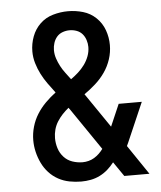

<svg xmlns="http://www.w3.org/2000/svg" viewBox="-53 -789 707 844"><g transform="rotate(-5 300.0 -367.5)"><path d="M272 8Q246 8 220 3Q194 -2 171 -14.5Q148 -27 130 -46.5Q112 -66 100.5 -90Q89 -114 83 -139.5Q77 -165 77 -191Q77 -221 85.5 -250.5Q94 -280 110 -305.5Q126 -331 147.5 -352.5Q169 -374 193 -392Q177 -413 161.5 -434.5Q146 -456 134 -479.5Q122 -503 114.5 -528.5Q107 -554 107 -580Q107 -614 119 -646Q131 -678 155 -701Q179 -724 212 -733.5Q245 -743 278 -743Q312 -743 344.5 -733.5Q377 -724 401.5 -700.5Q426 -677 437.5 -645Q449 -613 449 -579Q449 -547 439 -516.5Q429 -486 411 -460Q393 -434 369 -412.5Q345 -391 319 -373Q321 -370 323.5 -366.5Q326 -363 328 -360L423 -221L465 -318H567L498 -159Q495 -151 491.5 -144Q488 -137 485 -130L573 0H462L418 -64Q405 -47 389 -33Q373 -19 354 -9.5Q335 0 314 4Q293 8 272 8ZM266 -444Q283 -456 298.5 -470Q314 -484 326.5 -501Q339 -518 346.5 -538Q354 -558 354 -579Q354 -594 349 -609.5Q344 -625 334 -636.5Q324 -648 309 -653.5Q294 -659 278 -659Q262 -659 247 -653.5Q232 -648 222 -636.5Q212 -625 207 -609.5Q202 -594 202 -578Q202 -559 208 -541Q214 -523 223 -506Q232 -489 243.5 -474Q255 -459 266 -444ZM285 -76Q298 -76 311.5 -79.5Q325 -83 336.5 -90Q348 -97 358 -106.5Q368 -116 376 -127L249 -313Q248 -314 246.5 -316Q245 -318 244 -320Q229 -308 216 -294Q203 -280 193 -264Q183 -248 178 -229.5Q173 -211 173 -192Q173 -169 180 -147Q187 -125 202.5 -108Q218 -91 240 -83.5Q262 -76 285 -76Z"/></g></svg>

Font: Iosevka Aile Medium
Style: Regular
Weight: 500
Designer: Belleve Invis
Foundry: Belleve Invis
Version: Version 27.3.5; ttfautohint (v1.8.4)